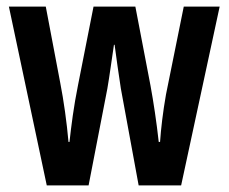

<svg xmlns="http://www.w3.org/2000/svg" viewBox="-20 -563 695 583"><path d="M347 -294Q342 -326 337 -361.5Q332 -397 328 -427H326Q321 -394 316 -358.5Q311 -323 306 -294L249 0H122L7 -543H119L163 -311Q171 -270 177.5 -223.5Q184 -177 188 -132H191Q195 -169 201 -212Q207 -255 217 -305L264 -543H391L437 -303Q444 -265 450.5 -221Q457 -177 462 -132H466Q468 -162 472.5 -199Q477 -236 484 -276L538 -543H647L530 0H401Z"/></svg>

Font: Noto Sans ExtraCondensed SemiBold
Style: Regular
Weight: 600
Width: 2
Designer: Monotype Design Team
Foundry: Monotype Imaging Inc.
Version: Version 2.013; ttfautohint (v1.8.4.7-5d5b)